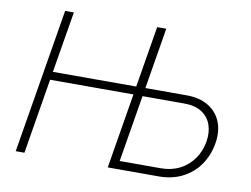

<svg xmlns="http://www.w3.org/2000/svg" viewBox="-78 -840 1245 952"><g transform="rotate(10 544.5 -364.0)"><path d="M55.7 0 176.3 -727.5H220.2L168.9 -419.4H609.9L603 -378.4H162.1L99.6 0ZM619.6 -419.9H841.3Q908.2 -419.9 952.4 -392.8Q996.6 -365.7 1015.4 -318.6Q1034.2 -271.5 1024.4 -211.9Q1014.2 -148.9 980.7 -101.1Q947.3 -53.2 895 -26.6Q842.8 0 775.9 0H519L639.6 -727.5H685.5L571.8 -41.5H778.3Q832 -41.5 874 -63Q916 -84.5 943.4 -123Q970.7 -161.6 979 -211.4Q986.8 -259.3 973.1 -296.9Q959.5 -334.5 925.8 -356.2Q892.1 -377.9 838.4 -377.9H612.8Z"/></g></svg>

Font: Inter 17pt ExtraLight
Style: Italic
Weight: 250
Italic angle: -9.3988°
Version: Version 4.001;git-66647c0bb